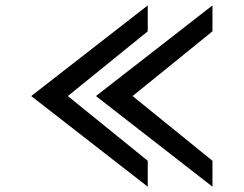

<svg xmlns="http://www.w3.org/2000/svg" viewBox="-20 -704 919 724"><path d="M781.2 -683.6V-585.9L480 -341.8L781.2 -97.7V0L341.8 -341.8ZM537.1 -683.6V-585.9L235.8 -341.8L537.1 -97.7V0L97.7 -341.8Z"/></svg>

Font: BabelStone Pigpen
Style: Regular
Weight: 400
Designer: Andrew West
Foundry: BabelStone
Version: Version 1.02 November 6, 2013